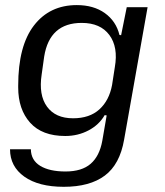

<svg xmlns="http://www.w3.org/2000/svg" viewBox="-20 -552 643 747"><path d="M228 174.8Q130.4 174.8 74.7 135.3Q19 95.7 19 28.8H100.1Q100.6 71.3 136.5 93.3Q172.4 115.2 234.9 115.2Q298.3 115.2 332.8 85.2Q367.2 55.2 377.9 -3.9L395 -103L387.2 -104Q365.7 -66.4 324.5 -44.7Q283.2 -22.9 233.9 -22.9Q143.6 -22.9 97.2 -74.7Q50.8 -126.5 50.8 -211.9V-219.2Q50.8 -373.5 112.1 -452.9Q173.3 -532.2 278.8 -532.2Q344.2 -532.2 387.9 -501Q431.6 -469.7 444.8 -416L451.2 -415L473.1 -523.9H554.2L462.9 -8.8Q446.3 87.4 387.9 131.1Q329.6 174.8 228 174.8ZM264.2 -91.8Q328.6 -91.8 366.7 -126.5Q404.8 -161.1 416 -221.2L426.8 -291Q440.4 -368.7 405.5 -415.8Q370.6 -462.9 297.9 -462.9Q172.9 -462.9 151.9 -332L142.1 -262.2Q129.9 -182.6 162.8 -137.2Q195.8 -91.8 264.2 -91.8Z"/></svg>

Font: Hubot Sans
Style: Italic
Weight: 400
Italic angle: -10°
Designer: Deni Anggara
Foundry: GitHub
Version: Version 1.001;gftools[0.9.31]